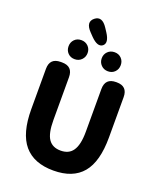

<svg xmlns="http://www.w3.org/2000/svg" viewBox="-199 -1257 1162 1393"><g transform="rotate(20 381.5 -561.0)"><path d="M82 -350V-661Q82 -745 166 -745H176Q260 -745 260 -661V-331Q260 -228 290.5 -184Q321 -140 384 -140Q447 -140 477 -183Q510 -229 510 -331V-661Q510 -745 594 -745H598Q682 -745 682 -661V-350Q682 -163 608 -74.5Q534 14 383.5 14Q233 14 157.5 -75Q82 -164 82 -350ZM253 -798Q221 -798 200.5 -819Q180 -840 180 -871.5Q180 -903 200.5 -924Q221 -945 253 -945Q285 -945 306 -924Q327 -903 327 -872Q327 -841 306 -819.5Q285 -798 253 -798ZM510 -798Q478 -798 457 -819.5Q436 -841 436 -872Q436 -903 457 -924Q478 -945 510 -945Q542 -945 562.5 -924Q583 -903 583 -871.5Q583 -840 562.5 -819Q542 -798 510 -798ZM413 -964Q378 -937 321 -995L297 -1020Q237 -1082 287 -1122Q337 -1161 384 -1089L403 -1060Q447 -992 413 -964Z"/></g></svg>

Font: Resource Han Rounded KR Heavy
Style: Regular
Weight: 900
Designer: Cyano Hao (round all glyphs); Ryoko NISHIZUKA 西塚涼子 (kana, bopomofo & ideographs); Paul D. Hunt (Latin, Greek & Cyrillic)
Foundry: Cyano Hao
Version: 0.990